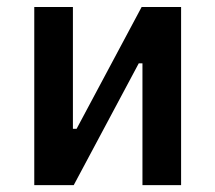

<svg xmlns="http://www.w3.org/2000/svg" viewBox="-20 -538 626 558"><path d="M156.7 0V-163.6H202.6L391.6 -517.6H425.8V-354H383.3L194.3 0ZM79.6 0V-517.6H191.9V0ZM394 0V-517.6H506.3V0Z"/></svg>

Font: Cascadia Code Medium
Style: Regular
Weight: 500
Monospace: yes
Designer: Aaron Bell
Foundry: Saja Typeworks
Version: Version 2407.024